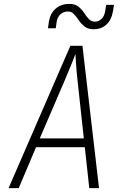

<svg xmlns="http://www.w3.org/2000/svg" viewBox="-20 -965 640 985"><path d="M24 0 341 -730H403L488 0H438L415 -210H165L76 0ZM184 -255H410L378 -550Q372 -604 370 -640.5Q368 -677 367 -688Q363 -677 348.5 -640.5Q334 -604 311 -550ZM460 -815Q432 -815 414.5 -828.5Q397 -842 384.5 -860.5Q372 -879 359.5 -892.5Q347 -906 329 -906Q306 -906 290.5 -892Q275 -878 271 -855L266 -820H226L231 -855Q238 -897 266 -921Q294 -945 336 -945Q364 -945 381.5 -931.5Q399 -918 411 -899.5Q423 -881 435.5 -867.5Q448 -854 466 -854Q487 -854 501 -868Q515 -882 519 -905L525 -940H565L559 -905Q552 -863 526 -839Q500 -815 460 -815Z"/></svg>

Font: JetBrains Mono Thin
Style: Italic
Weight: 100
Italic angle: -9°
Monospace: yes
Designer: Philipp Nurullin, Konstantin Bulenkov
Foundry: JetBrains
Version: Version 2.305; ttfautohint (v1.8.4.7-5d5b)